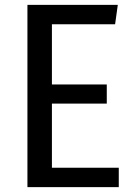

<svg xmlns="http://www.w3.org/2000/svg" viewBox="-20 -764 549 784"><path d="M461 -744H92V0H465V-79H192V-341H416V-419H192V-665H450Z"/></svg>

Font: Glow Sans SC Condensed Medium
Style: Regular
Weight: 600
Width: 3
Designer: Ryoko NISHIZUKA (kana, bopomofo & ideographs); Paul D. Hunt (Latin, Greek & Cyrillic); Sandoll Communications, Soo-young
Version: Version 0.93